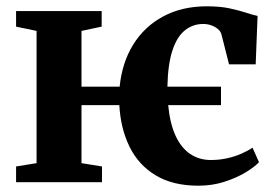

<svg xmlns="http://www.w3.org/2000/svg" viewBox="-20 -578 868 609"><path d="M609.5 11Q528 11 473.5 -22Q419 -55 390.8 -112.8Q362.5 -170.5 358.5 -244.5H238.5V-60.5L303.5 -50V0H31V-50L96 -60.5V-480L31 -493.5V-543H302.5V-493.5L238.5 -480V-303H359.5Q367 -379 402.5 -436.5Q438 -494 497.8 -526Q557.5 -558 636 -558Q678 -558 708.2 -551.5Q738.5 -545 760.2 -537.8Q782 -530.5 797 -527.5L791 -374H706.5L682.5 -468.5Q680 -478.5 671 -486Q662 -493.5 649.8 -497.8Q637.5 -502 624.5 -502Q592 -502 566.8 -482Q541.5 -462 527 -418.2Q512.5 -374.5 511 -303H681V-244.5H513.5Q519 -186 537 -147.2Q555 -108.5 583.5 -89.5Q612 -70.5 648.5 -70.5Q676 -70.5 700.5 -76Q725 -81.5 745.5 -90.5Q766 -99.5 781 -109.5L801.5 -63.5Q787.5 -48.5 759 -31.2Q730.5 -14 692 -1.5Q653.5 11 609.5 11Z"/></svg>

Font: Merriweather 48pt
Style: Bold
Weight: 700
Version: Version 2.100